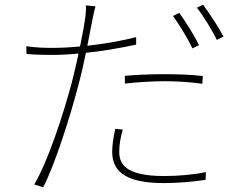

<svg xmlns="http://www.w3.org/2000/svg" viewBox="-20 -778 1040 818"><path d="M828 -586C806 -630 769 -688 744 -723L717 -710C744 -673 781 -612 800 -572ZM512 -422C569 -428 627 -432 683 -432C737 -432 793 -428 842 -421L844 -454C797 -460 736 -462 679 -462C618 -462 558 -459 512 -455ZM560 -620C496 -603 421 -591 352 -583C360 -622 367 -658 373 -690C376 -707 382 -735 387 -751L346 -755C347 -737 345 -713 342 -694C339 -672 331 -629 321 -580C278 -576 237 -574 203 -574C171 -574 132 -575 92 -581L93 -548C128 -545 162 -544 201 -544C235 -544 274 -546 315 -550C305 -506 295 -461 285 -423C248 -286 186 -95 126 8L164 20C214 -77 279 -280 315 -419C327 -464 337 -509 346 -553C416 -560 491 -573 560 -588ZM471 -229C462 -186 458 -159 458 -130C458 -36 535 2 678 2C741 2 807 -4 856 -12L857 -45C808 -34 740 -28 679 -28C508 -28 488 -84 488 -132C488 -161 493 -191 503 -226ZM819 -745C848 -708 881 -653 904 -608L932 -622C912 -661 872 -722 845 -758Z"/></svg>

Font: Noto Sans T Chinese Thin
Style: Regular
Weight: 100
Designer: Ryoko NISHIZUKA (kana & ideographs); Paul D. Hunt (Latin, Greek & Cyrillic); Wenlong ZHANG (bopomofo); Sandoll Communica
Foundry: Adobe Systems Incorporated
Version: Version 1.000;PS 1;hotconv 1.0.78;makeotf.lib2.5.61930